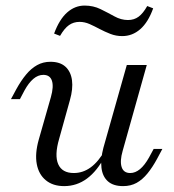

<svg xmlns="http://www.w3.org/2000/svg" viewBox="-20 -643 610 675"><path d="M205.6 11.3Q166.1 11.3 141.1 -9.3Q116.1 -29.8 109.3 -66.1Q102.4 -102.4 116.1 -151.6L158.9 -301.6Q169.4 -338.7 162.5 -359.3Q155.6 -379.8 132.3 -379.8Q113.7 -379.8 97.2 -365.7Q80.6 -351.6 66.1 -325L50 -294.4H18.5L37.1 -329Q54 -359.7 71.8 -381Q89.5 -402.4 110.5 -414.1Q131.5 -425.8 157.3 -425.8Q191.1 -425.8 210.1 -408.5Q229 -391.1 233.1 -360.9Q237.1 -330.6 225.8 -291.1L187.9 -154.8Q171 -96.8 184.7 -65.7Q198.4 -34.7 239.5 -34.7Q271.8 -34.7 299.2 -54.8Q326.6 -75 349.2 -115.3V-94.4Q321.8 -41.9 285.9 -15.3Q250 11.3 205.6 11.3ZM412.9 11.3Q378.2 11.3 359.3 -5.6Q340.3 -22.6 336.7 -53.2Q333.1 -83.9 343.5 -123.4L425.8 -414.5H496L411.3 -112.9Q400.8 -76.6 407.7 -55.6Q414.5 -34.7 437.9 -34.7Q455.6 -34.7 472.2 -48.4Q488.7 -62.1 504 -89.5L520.2 -119.4H550.8L532.3 -84.7Q516.1 -54.8 498.4 -33.1Q480.6 -11.3 460.1 0Q439.5 11.3 412.9 11.3ZM191.1 -516.9 170.2 -525Q188.7 -575 216.1 -599.2Q243.5 -623.4 277.4 -623.4Q308.1 -623.4 333.5 -610.9Q358.9 -598.4 382.3 -585.5Q405.6 -572.6 429.8 -572.6Q451.6 -572.6 467.3 -584.3Q483.1 -596 497.6 -621.8L518.5 -613.7Q500.8 -564.5 473 -540.3Q445.2 -516.1 409.7 -516.1Q387.9 -516.1 368.1 -523.8Q348.4 -531.5 330.2 -541.1Q312.1 -550.8 294.8 -558.5Q277.4 -566.1 259.7 -566.1Q238.7 -566.1 222.6 -554.8Q206.5 -543.5 191.1 -516.9Z"/></svg>

Font: Playfair 12pt Light
Style: Italic
Weight: 300
Italic angle: -15.6°
Designer: Claus Eggers Sørensen
Foundry: Claus Eggers Sørensen
Version: Version 2.000;gftools[0.9.28]